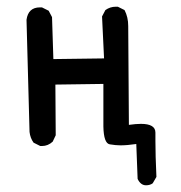

<svg xmlns="http://www.w3.org/2000/svg" viewBox="-20 -435 540 572"><path d="M415 117Q399 117 390 98L386 -6Q359 -2 339 -2Q325 -2 307 -5Q289 -8 288 -58V-185L145 -183L146 -32L137 -13Q123 0 105 0H100L80 -10Q70 -24 68 -42L59 -376Q64 -413 99 -413H105L125 -403L135 -384L139 -259L290 -261L284 -386L294 -405Q308 -415 325 -415H331L351 -405Q362 -384 362 -357.5Q362 -331 364 -63Q385 -66 400 -66Q443 -66 443 -40V-15Q443 27 446 92L435 111Q427 117 415 117Z"/></svg>

Font: Xiaolai Mono SC
Style: Regular
Weight: 400
Monospace: yes
Designer: LXGW / Nozomi Seto
Version: Version 3.113;September 30, 2024